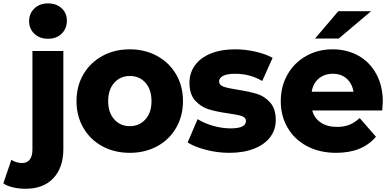

<svg xmlns="http://www.w3.org/2000/svg" viewBox="-129 -907 2336 1152"><path d="M45.6 -780Q45.6 -825.6 77.2 -856.1Q108.9 -886.7 158.9 -886.7Q208.9 -886.7 240.6 -857.8Q272.2 -828.9 272.2 -784.4Q272.2 -735.6 241.1 -705Q210 -674.4 158.9 -674.4Q108.9 -674.4 77.2 -704.4Q45.6 -734.4 45.6 -780ZM-108.9 193.3 -61.1 52.2Q-31.1 71.1 4.4 71.1Q33.3 71.1 49.4 50.6Q65.6 30 65.6 -10V-601.1H251.1V-12.2Q251.1 97.8 191.7 161.7Q132.2 225.6 24.4 225.6Q-15.6 225.6 -51.1 217.2Q-86.7 208.9 -108.9 193.3Z M330 -300Q330 -390 371.1 -460.6Q412.2 -531.1 485 -571.1Q557.8 -611.1 650 -611.1Q741.1 -611.1 813.9 -571.1Q886.7 -531.1 927.8 -460.6Q968.9 -390 968.9 -300Q968.9 -211.1 927.8 -140Q886.7 -68.9 813.9 -29.4Q741.1 10 650 10Q557.8 10 485 -29.4Q412.2 -68.9 371.1 -140Q330 -211.1 330 -300ZM780 -300Q780 -370 743.9 -410.6Q707.8 -451.1 650 -451.1Q593.3 -451.1 556.7 -410.6Q520 -370 520 -300Q520 -231.1 556.7 -190.6Q593.3 -150 650 -150Q706.7 -150 743.3 -190.6Q780 -231.1 780 -300Z M996.7 -52.2 1056.7 -192.2Q1096.7 -166.7 1150.6 -151.7Q1204.4 -136.7 1254.4 -136.7Q1346.7 -136.7 1346.7 -181.1Q1346.7 -202.2 1321.7 -210.6Q1296.7 -218.9 1241.1 -226.7Q1170 -236.7 1123.3 -251.1Q1076.7 -265.6 1042.2 -303.3Q1007.8 -341.1 1007.8 -411.1Q1007.8 -470 1041.1 -515.6Q1074.4 -561.1 1136.1 -586.1Q1197.8 -611.1 1282.2 -611.1Q1342.2 -611.1 1403.3 -597.2Q1464.4 -583.3 1506.7 -560L1444.4 -421.1Q1371.1 -464.4 1282.2 -464.4Q1233.3 -464.4 1209.4 -451.7Q1185.6 -438.9 1185.6 -418.9Q1185.6 -396.7 1211.7 -387.2Q1237.8 -377.8 1295.6 -368.9Q1366.7 -357.8 1412.2 -343.9Q1457.8 -330 1491.7 -292.2Q1525.6 -254.4 1525.6 -186.7Q1525.6 -128.9 1492.2 -84.4Q1458.9 -40 1395.6 -15Q1332.2 10 1246.7 10Q1176.7 10 1107.8 -7.8Q1038.9 -25.6 996.7 -52.2Z M1761.1 -675.6 1901.1 -840H2097.8L1903.3 -675.6ZM2164.4 -244.4H1744.4Q1756.7 -197.8 1795.6 -171.7Q1834.4 -145.6 1893.3 -145.6Q1935.6 -145.6 1967.2 -158.3Q1998.9 -171.1 2028.9 -198.9L2126.7 -86.7Q2045.6 10 1887.8 10Q1788.9 10 1713.3 -30Q1637.8 -70 1596.7 -140.6Q1555.6 -211.1 1555.6 -300Q1555.6 -388.9 1596.1 -460Q1636.7 -531.1 1707.8 -571.1Q1778.9 -611.1 1866.7 -611.1Q1952.2 -611.1 2020.6 -573.3Q2088.9 -535.6 2128.3 -463.9Q2167.8 -392.2 2167.8 -296.7ZM1741.1 -356.7H1992.2Q1983.3 -406.7 1950.6 -435.6Q1917.8 -464.4 1867.8 -464.4Q1817.8 -464.4 1783.9 -436.1Q1750 -407.8 1741.1 -356.7Z"/></svg>

Font: Paperlogy 9 Black
Style: Regular
Weight: 900
Designer: redesigned by Lee Juim, glyphs from Gmarket Sans & Montserrat
Foundry: PT&
Version: Version 1.001